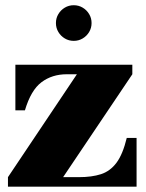

<svg xmlns="http://www.w3.org/2000/svg" viewBox="-20 -704 549 724"><path d="M190.9 -617.1Q190.9 -635.6 200 -650.8Q209.1 -666.1 224.4 -675.2Q239.6 -684.3 258.1 -684.3Q276.6 -684.3 291.8 -675.2Q307.1 -666.1 316.2 -650.8Q325.3 -635.6 325.3 -617.1Q325.3 -598.6 316.2 -583.4Q307.1 -568.1 291.8 -559Q276.6 -549.9 258.1 -549.9Q239.6 -549.9 224.4 -559Q209.1 -568.1 200 -583.4Q190.9 -598.6 190.9 -617.1ZM232 -424Q176.5 -424 136.5 -394Q96.5 -364 74 -288H38V-460H479V-424L218 -36H278Q326 -36 360.8 -47.2Q395.5 -58.5 419.2 -90.2Q443 -122 458 -184H495V0H10V-36L270 -424Z"/></svg>

Font: Bodoni* 06pt Fatface
Style: Regular
Weight: 900
Version: Version 2.3